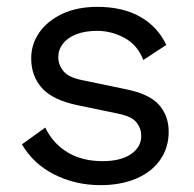

<svg xmlns="http://www.w3.org/2000/svg" viewBox="-20 -530 567 560"><path d="M273 10Q200 10 138.5 -21Q77 -52 44 -109L112 -158Q134 -112 176.5 -86Q219 -60 279 -60Q332 -60 362 -80.5Q392 -101 392 -134Q392 -155 378.5 -172.5Q365 -190 327 -198L207 -223Q134 -238 102.5 -273Q71 -308 71 -360Q71 -401 94.5 -435Q118 -469 161.5 -489.5Q205 -510 264 -510Q338 -510 389 -481Q440 -452 465 -399L398 -355Q381 -399 343 -419.5Q305 -440 264 -440Q228 -440 202.5 -430Q177 -420 163.5 -402.5Q150 -385 150 -363Q150 -341 165 -322.5Q180 -304 221 -296L346 -270Q416 -256 444 -224Q472 -192 472 -146Q472 -99 447 -63.5Q422 -28 377 -9Q332 10 273 10Z"/></svg>

Font: Work Sans
Style: Regular
Weight: 400
Designer: Wei Huang
Foundry: Wei Huang
Version: Version 2.006; ttfautohint (v1.8.1.43-b0c9)